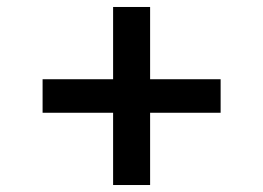

<svg xmlns="http://www.w3.org/2000/svg" viewBox="-20 -636 754 550"><path d="M612 -313H410V-106H304V-313H102V-409H304V-616H410V-409H612Z"/></svg>

Font: Poppins Cyr Med
Style: Regular
Weight: 500
Designer: Ninad Kale (Devanagari), Jonny Pinhorn (Latin)
Foundry: Indian Type Foundry
Version: 4.004